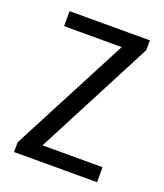

<svg xmlns="http://www.w3.org/2000/svg" viewBox="-107 -613 584 685"><g transform="rotate(20 185.0 -270.0)"><path d="M26 -37 276 -516 279 -483H40V-540H345V-503L95 -22L90 -57H341V0H26Z"/></g></svg>

Font: Pathway Extreme Condensed Light
Style: Regular
Weight: 300
Width: 3
Version: Version 1.001;gftools[0.9.26]